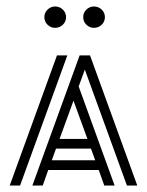

<svg xmlns="http://www.w3.org/2000/svg" viewBox="-20 -573 454 593"><path d="M80 0 226 -402H258L404 0H372L242 -358L223 -306L334 0H302L285 -48H129L112 0ZM10 0 156 -402H188L42 0ZM164 -144H250L207 -262ZM140 -78H274L261 -114H153ZM270 -487Q257 -487 247 -496.5Q237 -506 237 -520Q237 -534 247 -543.5Q257 -553 270 -553Q284 -553 294 -543.5Q304 -534 304 -520Q304 -506 294 -496.5Q284 -487 270 -487ZM150 -487Q137 -487 127 -496.5Q117 -506 117 -520Q117 -534 127 -543.5Q137 -553 150 -553Q164 -553 174 -543.5Q184 -534 184 -520Q184 -506 174 -496.5Q164 -487 150 -487Z"/></svg>

Font: Zen Tokyo Zoo
Style: Regular
Weight: 400
Designer: Yoshimichi Ohira
Foundry: A-1 Corp ZenFonts
Version: Version 1.002; ttfautohint (v1.8.3)